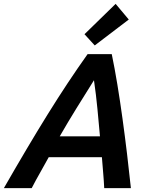

<svg xmlns="http://www.w3.org/2000/svg" viewBox="-60 -973 784 993"><path d="M-40 0Q22 -108 78 -202.5Q134 -297 186.5 -381.5Q239 -466 290 -543Q341 -620 393 -693H518Q533 -621 547 -536Q561 -451 573.5 -360Q586 -269 597 -177.5Q608 -86 617 0H479Q477 -41 473.5 -80.5Q470 -120 467 -160H192Q171 -121 148 -81Q125 -41 104 0ZM249 -268H457Q451 -335 444 -409Q437 -483 426 -558Q380 -485 335.5 -413Q291 -341 249 -268ZM430 -738 377 -796 538 -953 606 -872Z"/></svg>

Font: Ubuntu Sans
Style: Bold Italic
Weight: 700
Italic angle: -13.5°
Designer: Dalton Maag Ltd
Foundry: Dalton Maag Ltd
Version: Version 1.006